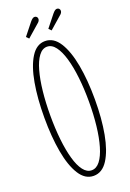

<svg xmlns="http://www.w3.org/2000/svg" viewBox="-162 -900 654 967"><g transform="rotate(-20 165.5 -417.0)"><path d="M164.5 11Q119 11 89 -36.5Q59 -84 44.5 -165.2Q30 -246.5 30 -349Q30 -452 44.5 -533.8Q59 -615.5 89 -663.2Q119 -711 164.5 -711Q210.5 -711 240.8 -663.2Q271 -615.5 286 -533.8Q301 -452 301 -349Q301 -246.5 286 -165.2Q271 -84 240.8 -36.5Q210.5 11 164.5 11ZM164.5 -19Q190 -19 209.5 -44.2Q229 -69.5 242.2 -114.8Q255.5 -160 262.2 -220Q269 -280 269 -349Q269 -418 262.2 -478.2Q255.5 -538.5 242.2 -584Q229 -629.5 209.5 -655.2Q190 -681 164.5 -681Q139 -681 119.8 -655.2Q100.5 -629.5 87.8 -584Q75 -538.5 68.5 -478.2Q62 -418 62 -349Q62 -280 68.5 -220Q75 -160 87.8 -114.8Q100.5 -69.5 119.8 -44.2Q139 -19 164.5 -19ZM215 -750 202 -763 252.5 -826.5Q259.5 -835 265.2 -839.2Q271 -843.5 276.5 -843.5Q283.5 -843.5 288 -839Q292.5 -834.5 292.5 -827.5Q292.5 -816 278.5 -805.5ZM95 -750 82 -763 132.5 -826.5Q139.5 -835 145.2 -839.2Q151 -843.5 156.5 -843.5Q163.5 -843.5 168 -839Q172.5 -834.5 172.5 -827.5Q172.5 -816 158.5 -805.5Z"/></g></svg>

Font: Imbue Thin
Style: Regular
Weight: 100
Designer: Tyler Finck
Foundry: Etcetera Type Company
Version: Version 1.102